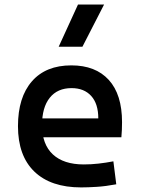

<svg xmlns="http://www.w3.org/2000/svg" viewBox="-20 -815 626 845"><path d="M336.9 9.8Q203.6 9.8 131.3 -59.8Q59.1 -129.4 59.1 -259.8Q59.1 -386.7 120.4 -457Q181.6 -527.3 293.9 -527.3Q400.4 -527.3 458.7 -463.4Q517.1 -399.4 517.1 -277.3Q517.1 -242.2 514.2 -210.9H146V-293.9H412.6Q412.6 -358.4 381.3 -392.8Q350.1 -427.2 294.9 -427.2Q232.9 -427.2 199 -384.8Q165 -342.3 165 -264.6Q165 -179.7 212.6 -135.5Q260.3 -91.3 348.6 -91.3Q381.3 -91.3 413.6 -95Q445.8 -98.6 479 -105L491.7 -3.9Q444.8 4.9 405.8 7.3Q366.7 9.8 336.9 9.8ZM238.3 -609.4 323.2 -794.9H438L342.8 -609.4Z"/></svg>

Font: Cascadia Mono Medium
Style: Regular
Weight: 500
Monospace: yes
Designer: Aaron Bell
Foundry: Saja Typeworks
Version: Version 2407.024